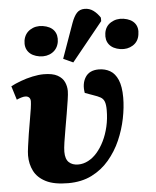

<svg xmlns="http://www.w3.org/2000/svg" viewBox="-57 -879 764 942"><g transform="rotate(-5 324.5 -408.5)"><path d="M241 14Q172 14 131.5 -6.5Q91 -27 73.5 -61.5Q56 -96 56 -138Q56 -154 60 -182.5Q64 -211 69 -244Q74 -277 80 -309Q86 -341 89.5 -366.5Q93 -392 93 -402Q93 -415 86 -421.5Q79 -428 67 -428Q59 -428 47.5 -424.5Q36 -421 25 -416L4 -484Q25 -495 53 -505.5Q81 -516 111.5 -522.5Q142 -529 167 -529Q211 -529 235 -515.5Q259 -502 268.5 -481Q278 -460 278 -437Q278 -422 273.5 -392.5Q269 -363 263 -327Q257 -291 250.5 -254.5Q244 -218 239.5 -188Q235 -158 235 -141Q235 -105 252 -89Q269 -73 298 -73Q323 -73 347 -85.5Q371 -98 391 -121Q411 -144 426.5 -175.5Q442 -207 451 -245.5Q460 -284 460 -327Q460 -354 454.5 -368.5Q449 -383 436 -390.5Q423 -398 399 -406L360 -420Q352 -466 372 -497.5Q392 -529 438 -529Q469 -529 493.5 -515Q518 -501 532 -468.5Q546 -436 546 -381Q546 -333 535 -278.5Q524 -224 501.5 -172.5Q479 -121 443 -78.5Q407 -36 357 -11Q307 14 241 14ZM317 -574 269 -596 330 -767Q342 -800 356.5 -815.5Q371 -831 395 -831Q419 -831 438 -817Q457 -803 471 -781V-764ZM155 -618Q118 -624 100.5 -646Q83 -668 88 -702Q94 -736 121 -753Q148 -770 183 -765Q221 -759 238 -737Q255 -715 250 -681Q244 -647 217.5 -630Q191 -613 155 -618ZM553 -619Q516 -625 498.5 -647Q481 -669 486 -703Q491 -737 518.5 -754Q546 -771 581 -766Q619 -760 636 -738Q653 -716 647 -682Q642 -648 615 -631Q588 -614 553 -619Z"/></g></svg>

Font: Literata ExtraBold
Style: Italic
Weight: 800
Italic angle: -2°
Designer: Latin by Veronika Burian and Jose Scaglione. Greek by Irene Vlachou. Cyrillic by Vera Evstafieva
Foundry: TypeTogether
Version: Version 3.002